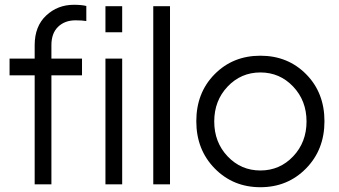

<svg xmlns="http://www.w3.org/2000/svg" viewBox="-20 -771 1417 803"><path d="M125 0V-456H20V-526H125V-582Q125 -661 173 -706Q221 -751 289 -751Q321 -751 341 -746V-683Q324 -686 296 -686Q251 -686 223 -659Q195 -632 195 -582V-526H323V-456H195V0ZM421 -636V-745H491V-636ZM421 0V-526H491V0Z M621 0V-745H691V0Z M1260 -66.5Q1183 12 1069 12Q955 12 878 -66.5Q801 -145 801 -264Q801 -383 877.5 -460.5Q954 -538 1069 -538Q1184 -538 1260.5 -460.5Q1337 -383 1337 -264Q1337 -145 1260 -66.5ZM932 -117Q988 -58 1069 -58Q1150 -58 1206 -117Q1262 -176 1262 -263Q1262 -350 1206 -409Q1150 -468 1069 -468Q988 -468 932 -409Q876 -350 876 -263Q876 -176 932 -117Z"/></svg>

Font: Plus Jakarta Display Light
Style: Regular
Weight: 300
Designer: Gumpita Rahayu
Foundry: Tokotype Studio
Version: Version 1.000;hotconv 1.0.109;makeotfexe 2.5.65596